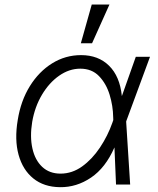

<svg xmlns="http://www.w3.org/2000/svg" viewBox="-20 -788 676 820"><path d="M236.2 11.4Q167.6 10.7 122.3 -25.9Q77.1 -62.5 59.3 -127Q41.5 -191.4 55.8 -275.9Q68.9 -357.6 107.4 -419.9Q146 -482.2 202.6 -517.4Q259.2 -552.6 326.3 -552.6Q399.9 -552.6 445.8 -507.3Q491.8 -462 500.4 -378.2H500.7L560 -545.5H620.7L519.5 -271.3L518.8 -268.5L535.9 0H475.5L468.8 -158.4Q430.8 -71.4 368.8 -29.5Q306.8 12.4 236.2 11.4ZM463.8 -275.2 463.4 -287.3Q462.7 -335.6 448.2 -383.3Q433.6 -431.1 402.9 -462.9Q372.2 -494.7 322.8 -494.7Q275.6 -494.7 232.8 -464.8Q190 -435 159.3 -383.5Q128.6 -332 117.5 -267.4Q107.2 -204.2 118.4 -154.1Q129.6 -104 160.3 -75.3Q191.1 -46.5 238.6 -46.5Q288 -46.5 330.8 -77.2Q373.6 -108 406.8 -157.7Q440 -207.4 459.9 -263.8ZM325.3 -603.3 371.8 -768.5H447.4L373.2 -603.3Z"/></svg>

Font: Inter Light  BETA
Style: Italic
Weight: 300
Italic angle: 9.39999°
Designer: Rasmus Andersson
Foundry: rsms
Version: Version 3.011;git-f93a4a705